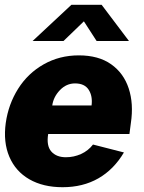

<svg xmlns="http://www.w3.org/2000/svg" viewBox="-20 -771 600 801"><path d="M255 -115Q288 -115 318 -128.5Q348 -142 368 -168L497 -135Q455 -64 390.5 -27Q326 10 241 10Q160 10 102.5 -23Q45 -56 19 -117Q-7 -178 4 -258Q15 -336 55.5 -400.5Q96 -465 162 -502.5Q228 -540 309 -540Q391 -540 443.5 -503Q496 -466 517 -402Q538 -338 526 -258L520 -212H181Q173 -163 194 -139Q215 -115 255 -115ZM362 -331Q367 -370 350 -396.5Q333 -423 293 -423Q257 -423 230 -395Q203 -367 198 -331ZM330 -682 245 -600H116L278 -751H404L518 -600H383Z"/></svg>

Font: Morrison ExtraBold
Style: Regular
Weight: 800
Designer: Pablo Impallari, Rodrigo Fuenzalida (Modified by Dan O. Williams)
Version: Version 0.03;June 6, 2019;FontCreator 11.5.0.2425 64-bit; tt